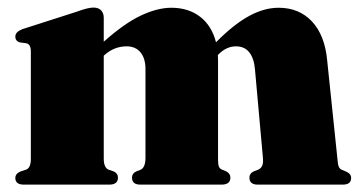

<svg xmlns="http://www.w3.org/2000/svg" viewBox="-20 -500 974 520"><path d="M261 -452V-387Q317 -437 361.8 -458Q406.5 -479 444 -479Q490 -479 521.8 -454.8Q553.5 -430.5 565 -385.5Q613 -434 654.2 -456.5Q695.5 -479 734.5 -479Q790 -479 824.8 -442Q859.5 -405 866 -337.5L894 -68.5Q895 -54.5 897.5 -48.5Q900 -42.5 906 -40L917 -35.5Q931 -29.5 931 -18Q931 0 908.5 0H678Q655.5 0 655.5 -19Q655.5 -30 666.5 -35.5L678 -40Q686 -43 689.8 -50.5Q693.5 -58 692 -73.5L670.5 -312.5Q668 -342 655.2 -358.2Q642.5 -374.5 619 -374.5Q593 -374.5 571 -352L570 -350.5Q570.5 -344.5 570.5 -338V-67.5Q570.5 -54 573 -48.5Q575.5 -43 581.5 -40.5L592.5 -36Q604 -30 604 -19Q604 0 580 0H360Q337.5 0 337.5 -19Q337.5 -30 348.5 -35.5L360 -40Q374 -45.5 374 -73V-312.5Q374 -342 360.5 -358.2Q347 -374.5 323 -374.5Q289 -374.5 262.5 -350.5L261 -349V-70.5Q261 -46 274 -40.5L288.5 -35.5Q299.5 -30 299.5 -19Q299.5 0 276 0H44.5Q21.5 0 21.5 -18Q21.5 -30 36.5 -36L50.5 -40.5Q63.5 -45 63.5 -69.5V-361.5Q63.5 -380.5 50.5 -383L34.5 -385Q21.5 -388.5 21.5 -401Q21.5 -413.5 40.5 -421L188.5 -468.5Q218 -479.5 233 -479.5Q247 -479.5 254 -471.8Q261 -464 261 -452Z"/></svg>

Font: Fraunces 72pt Black
Style: Regular
Weight: 900
Version: Version 1.000;[0bf87f6ff]